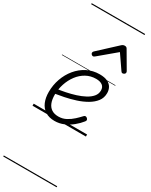

<svg xmlns="http://www.w3.org/2000/svg" viewBox="-368 -1074 1288 1638"><g transform="rotate(30 276.0 -255.0)"><path d="M226 19Q172 19 135 -4.5Q98 -28 79.5 -71Q61 -114 61 -171Q61 -239 83 -301.5Q105 -364 145.5 -413Q186 -462 241.5 -490.5Q297 -519 364 -519Q412 -519 441.5 -504.5Q471 -490 484.5 -465.5Q498 -441 498 -411Q498 -364 471.5 -329.5Q445 -295 401 -269.5Q357 -244 304 -227Q251 -210 197 -199Q143 -188 97 -181L101 -227Q142 -232 188.5 -241.5Q235 -251 279.5 -265Q324 -279 360.5 -298.5Q397 -318 419 -344Q441 -370 441 -404Q441 -437 418.5 -453.5Q396 -470 357 -470Q303 -470 259 -445.5Q215 -421 183.5 -379Q152 -337 134.5 -284Q117 -231 117 -176Q117 -129 130 -96.5Q143 -64 169.5 -47Q196 -30 236 -30Q277 -30 311.5 -48.5Q346 -67 373.5 -92.5Q401 -118 421 -140Q429 -149 437.5 -148.5Q446 -148 454 -141Q461 -134 462.5 -126.5Q464 -119 456 -109Q430 -76 394.5 -47Q359 -18 316.5 0.5Q274 19 226 19ZM235 -623Q227 -623 220 -630Q213 -637 213 -645Q213 -650 215 -654Q217 -658 221 -662L397 -825Q405 -832 412 -834.5Q419 -837 427 -837Q435 -837 441 -834Q447 -831 451 -824L547 -660Q550 -655 551 -651.5Q552 -648 552 -644Q552 -635 543.5 -629Q535 -623 527 -623Q521 -623 517 -626Q513 -629 510 -634L417 -769L256 -634Q250 -629 245 -626Q240 -623 235 -623ZM0 490H526V500H0ZM0 -20H526V0H0ZM0 -505H526V-500H0ZM0 -1010H526V-1000H0Z"/></g></svg>

Font: Playwrite AU NSW Guides
Style: Regular
Weight: 400
Designer: Veronika Burian, José Scaglione
Foundry: TypeTogether
Version: Version 1.003